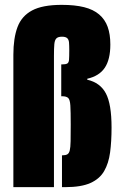

<svg xmlns="http://www.w3.org/2000/svg" viewBox="-20 -770 503 790"><path d="M35 0V-545Q35 -613 52 -658.5Q69 -704 112 -727Q155 -750 234 -750Q288 -750 326 -740.5Q364 -731 388 -710.5Q412 -690 423 -659.5Q434 -629 434 -587Q434 -525 411 -491Q388 -457 339 -446V-442Q392 -430 415.5 -386Q439 -342 439 -245Q439 -188 433 -143Q427 -98 408.5 -66Q390 -34 352 -17Q314 0 249 0H235V-131H238Q250 -131 257 -135Q264 -139 267 -151Q270 -163 270.5 -189Q271 -215 271 -258Q271 -311 269.5 -335.5Q268 -360 260.5 -367Q253 -374 235 -374H232V-505H235Q250 -505 256.5 -508.5Q263 -512 264 -524Q265 -536 265 -563Q265 -583 264 -595Q263 -607 256.5 -613Q250 -619 235 -619Q219 -619 212 -612Q205 -605 203.5 -588Q202 -571 202 -540V0Z"/></svg>

Font: Saira Condensed Black
Style: Regular
Weight: 900
Width: 3
Designer: Hector Gatti with collaboration of the Omnibus-Type team
Foundry: Omnibus-Type
Version: Version 1.101